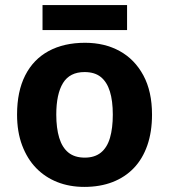

<svg xmlns="http://www.w3.org/2000/svg" viewBox="-20 -724 665 754"><path d="M577 -274Q577 -206 558.5 -153Q540 -100 505.5 -64Q471 -28 422 -9Q373 10 311 10Q253 10 205 -9Q157 -28 122 -64Q87 -100 67 -153Q47 -206 47 -274Q47 -365 79 -428Q111 -491 171 -523.5Q231 -556 314 -556Q391 -556 450 -523.5Q509 -491 543 -428Q577 -365 577 -274ZM201 -274Q201 -221 212.5 -183Q224 -145 248.5 -125Q273 -105 313 -105Q352 -105 376.5 -125Q401 -145 412 -183Q423 -221 423 -274Q423 -328 411.5 -365Q400 -402 376 -421.5Q352 -441 312 -441Q254 -441 227.5 -398Q201 -355 201 -274ZM479 -704V-606H147V-704Z"/></svg>

Font: Noto Sans Lao Looped
Style: Bold
Weight: 700
Designer: Mark Frömberg, Ben Mitchell
Foundry: The Fontpad Ltd
Version: Version 1.001